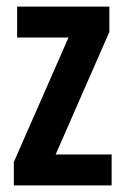

<svg xmlns="http://www.w3.org/2000/svg" viewBox="-20 -563 379 583"><path d="M319 0V-94H149L312 -466V-543H32V-449H188L22 -71V0Z"/></svg>

Font: Noto Sans Devanagari ExtraCondensed SemiBold
Style: Regular
Weight: 600
Width: 2
Designer: Jelle Bosma - Monotype Design Team
Foundry: Monotype Imaging Inc.
Version: Version 2.004